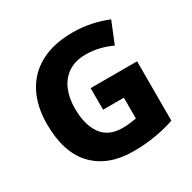

<svg xmlns="http://www.w3.org/2000/svg" viewBox="-162 -885 1055 1056"><g transform="rotate(-30 365.5 -357.0)"><path d="M362 -409H657V-32Q601 -13 535.5 -1.5Q470 10 393 10Q235 10 145 -82.5Q55 -175 55 -358Q55 -470 98 -552.5Q141 -635 224.5 -679.5Q308 -724 429 -724Q490 -724 547.5 -711.5Q605 -699 649 -680L594 -545Q559 -562 517 -572.5Q475 -583 429 -583Q364 -583 319.5 -553.5Q275 -524 253 -472.5Q231 -421 231 -355Q231 -252 273.5 -191.5Q316 -131 406 -131Q431 -131 454 -134Q477 -137 494 -140V-272H362Z"/></g></svg>

Font: Noto Sans Bengali ExtraBold
Style: Regular
Weight: 800
Designer: Jelle Bosma - Monotype Design Team
Foundry: Monotype Imaging Inc.
Version: Version 2.003; ttfautohint (v1.8.4.7-5d5b)